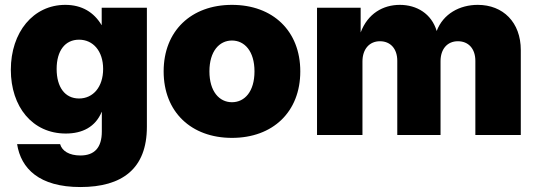

<svg xmlns="http://www.w3.org/2000/svg" viewBox="-20 -547 2174 778"><path d="M305.7 210.9C474.6 210.9 575.2 137.2 575.2 -33.2V-515.6H392.1V-445.3H391.6C360.4 -497.6 311.5 -527.3 244.6 -527.3C114.7 -527.3 23.9 -416.5 23.9 -264.2C23.9 -114.3 111.3 -5.9 246.6 -5.9C314 -5.9 366.7 -32.7 392.1 -93.8H392.6V-14.2C392.6 50.8 363.3 83 305.7 83C260.7 83 231.4 64.9 223.6 37.1H49.3C64.9 136.2 139.2 210.9 305.7 210.9ZM300.3 -147.9C243.2 -147.9 209.5 -193.8 209.5 -267.6C209.5 -340.8 243.2 -386.2 300.3 -386.2C357.4 -386.2 397.9 -339.8 397.9 -267.6C397.9 -194.8 357.4 -147.9 300.3 -147.9Z M919.9 11.7C1085.4 11.7 1196.8 -93.3 1196.8 -257.8C1196.8 -421.9 1085.4 -527.3 919.9 -527.3C754.9 -527.3 643.1 -421.9 643.1 -257.8C643.1 -93.3 754.9 11.7 919.9 11.7ZM919.9 -132.8C868.7 -132.8 828.6 -176.3 828.6 -257.8C828.6 -339.4 868.7 -382.8 919.9 -382.8C971.2 -382.8 1011.2 -339.4 1011.2 -257.8C1011.2 -176.3 971.7 -132.8 919.9 -132.8Z M1264.6 0H1448.7V-297.9C1448.7 -348.6 1477.5 -379.9 1519.5 -379.9C1562.5 -379.9 1589.8 -349.1 1589.8 -300.8V0H1765.1V-299.3C1765.1 -348.1 1792.5 -379.9 1835.4 -379.9C1877.9 -379.9 1906.2 -350.1 1906.2 -300.3V0H2090.3V-344.2C2090.3 -456.5 2018.6 -527.3 1916 -527.3C1842.8 -527.3 1775.9 -491.2 1749.5 -421.4C1728.5 -491.7 1668.5 -527.3 1600.1 -527.3C1532.2 -527.3 1470.2 -492.2 1441.4 -415.5V-515.6H1264.6Z"/></svg>

Font: Raveo Display Display ExtraBold
Style: Regular
Weight: 800
Designer: Jakub Foglar, Rasmus Andersson (Inter)
Foundry: Jakubfoglar.com
Version: Version 1.100;Glyphs 3.2.3 (3260)